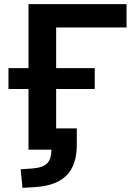

<svg xmlns="http://www.w3.org/2000/svg" viewBox="-20 -725 655 930"><path d="M89 185 80 95 137 91Q189 87 209 65.5Q229 44 229 0H118V-294H21V-395H118V-705H593V-592H252V-395H439V-294H252V-103H352V-24Q352 74 303 124Q254 174 153 181Z"/></svg>

Font: Nunito Sans 9pt
Style: Bold
Weight: 700
Version: Version 3.101;gftools[0.9.27]